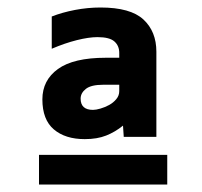

<svg xmlns="http://www.w3.org/2000/svg" viewBox="-20 -728 540 512"><path d="M426 -236H84V-315H426ZM310 -363 308 -393Q287 -376 263 -366.5Q239 -357 206 -357Q154 -357 123.5 -383Q93 -409 93 -463Q93 -514 134.5 -544Q176 -574 262 -574H298V-587Q298 -606 285 -617.5Q272 -629 240 -629Q217 -629 185 -621Q153 -613 118 -598V-684Q146 -695 180 -701.5Q214 -708 248 -708Q328 -708 362.5 -676Q397 -644 397 -590V-363ZM298 -502H255Q223 -502 209 -491Q195 -480 195 -465Q195 -435 228 -435Q236 -435 248 -438.5Q260 -442 271 -448Q282 -454 290 -463.5Q298 -473 298 -485Z"/></svg>

Font: D2Coding ligature
Style: Bold
Weight: 700
Monospace: yes
Designer: Yong-Rak Park; Jeong-Hwan Yoon; Sang-Min Lee;
Foundry: NHN Corporation
Version: Version 1.3.2; Build 20180524